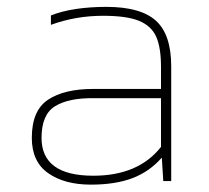

<svg xmlns="http://www.w3.org/2000/svg" viewBox="-20 -514 592 545"><path d="M439.3 -66.6 443.5 0H466V-325.8Q466 -415.9 422.6 -455.2Q379.1 -494.5 281.7 -494.5Q235.8 -494.5 195.5 -488.5Q155.3 -482.5 124.5 -470.1V-443.5Q194.9 -469.2 272.5 -469.2Q339.2 -469.2 374.3 -455Q409.5 -440.7 423.3 -409.9Q437 -379.1 437 -324V-261.5H244Q162.2 -261.5 116.3 -230.9Q70.3 -200.4 70.3 -122.7Q70.3 -55.1 116.7 -22.5Q163.1 10.1 238.1 10.1Q307.4 10.1 355.9 -8.3Q404.4 -26.7 439.3 -66.6ZM97.9 -122.7Q97.9 -188.9 136.3 -212.5Q174.6 -236.2 246.3 -235.3H437V-97Q372.7 -15.2 244.9 -15.2Q97.9 -15.2 97.9 -122.7Z"/></svg>

Font: Arad-FD-VF Thin
Style: Regular
Weight: 100
Designer: Mohammad Darvishi
Version: Version 1.010;September 21, 2024;FontCreator 15.0.0.2992 64-